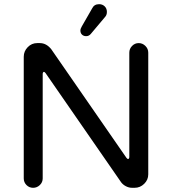

<svg xmlns="http://www.w3.org/2000/svg" viewBox="-20 -894 824 920"><path d="M365.2 -748Q365.2 -755.9 372.1 -767.6L421.9 -854.5Q431.6 -874 455.1 -874Q470.7 -874 481.4 -863.8Q492.2 -853.5 492.2 -836.9Q492.2 -821.3 482.4 -811.5L415 -731.4Q406.2 -720.7 392.6 -720.7Q380.9 -720.7 373 -728Q365.2 -735.4 365.2 -748ZM93.8 -39.1V-622.1Q93.8 -648.4 112.8 -668Q131.8 -687.5 158.2 -687.5H170.9Q202.1 -687.5 225.6 -658.2L585.9 -137.7Q590.8 -131.8 593.8 -131.8Q595.7 -131.8 597.7 -134.8Q599.6 -137.7 599.6 -141.6V-641.6Q599.6 -660.2 612.8 -673.8Q626 -687.5 644.5 -687.5Q663.1 -687.5 676.8 -673.8Q690.4 -660.2 690.4 -641.6V-58.6Q690.4 -32.2 670.9 -13.2Q651.4 5.9 625 5.9H613.3Q597.7 5.9 583.5 -1.5Q569.3 -8.8 560.5 -20.5L198.2 -543.9Q193.4 -549.8 190.4 -549.8Q188.5 -549.8 186.5 -546.9Q184.6 -543.9 184.6 -540V-39.1Q184.6 -20.5 170.9 -7.3Q157.2 5.9 138.7 5.9Q120.1 5.9 106.9 -7.3Q93.8 -20.5 93.8 -39.1Z"/></svg>

Font: jf-openhuninn-1.1
Style: Regular
Weight: 400
Designer: [Kosugi Maru]
      Designed by Motoya company      

      [Varela Round]
      Joe Prince(Latin component); Avraham Co
Foundry: justfont CO.,LTD.
Version: 1.1